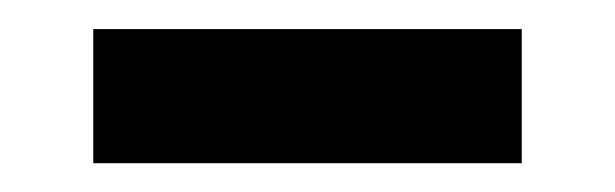

<svg xmlns="http://www.w3.org/2000/svg" viewBox="-20 -688 423 132"><path d="M44.1 -575.8V-668H338.7V-575.8Z"/></svg>

Font: Atkinson Hyperlegible Next
Style: Regular
Weight: 400
Designer: Elliott Scott, Megan Eiswerth, Linus Boman, Theodore Petrosky, Letters from Sweden
Foundry: Applied Design Works, Letters from Sweden
Version: Version 2.001